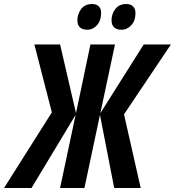

<svg xmlns="http://www.w3.org/2000/svg" viewBox="-87 -935 870 955"><path d="M-66.9 0 170.9 -376 84 -713.9H211.9L291 -372.1L362.8 -713.9H484.9L412.1 -372.1L627.9 -713.9H763.2L529.8 -366.2L612.8 0H481L410.2 -363.8L333 0H211.9L289.1 -363.8L69.8 0ZM517.1 -787.1Q493.2 -787.1 480.5 -799.1Q467.8 -811 467.8 -834Q467.8 -865.7 486.8 -890.4Q505.9 -915 541 -915Q562.5 -915 574.7 -903.3Q586.9 -891.6 586.9 -870.1Q586.9 -833 566.4 -810.1Q545.9 -787.1 517.1 -787.1ZM347.2 -787.1Q323.2 -787.1 310.5 -799.1Q297.9 -811 297.9 -834Q297.9 -865.7 316.9 -890.4Q335.9 -915 371.1 -915Q385.3 -915 395.3 -909.9Q405.3 -904.8 410.6 -894.8Q416 -884.8 416 -870.1Q416 -833 395.8 -810.1Q375.5 -787.1 347.2 -787.1Z"/></svg>

Font: Open Sans Condensed
Style: Italic
Weight: 400
Width: 3
Italic angle: -12°
Designer: Monotype Design Team
Foundry: Monotype Imaging Inc.
Version: Version 3.000